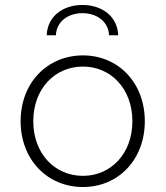

<svg xmlns="http://www.w3.org/2000/svg" viewBox="-20 -749 667 773"><path d="M314 4C456 4 563 -106 563 -261C563 -416 456 -526 314 -526C171 -526 63 -416 63 -261C63 -106 171 4 314 4ZM314 -41C201 -41 114 -130 114 -261C114 -392 201 -481 314 -481C426 -481 513 -392 513 -261C513 -130 426 -41 314 -41ZM168 -607H205C207 -662 254 -696 312 -696C370 -696 417 -662 419 -607H456C453 -683 391 -729 312 -729C233 -729 171 -683 168 -607Z"/></svg>

Font: Chess Sans Light
Style: Regular
Weight: 300
Designer: Wolf Bōese
Foundry: Wolf Bōese
Version: Version 7.223;Glyphs 3.3 (3306)